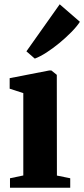

<svg xmlns="http://www.w3.org/2000/svg" viewBox="-20 -874 392 894"><path d="M26.5 0V-44L88.5 -57V-440.5L25 -461V-510L210 -546H219L244.5 -525.5L245 -56.5L307 -44V0ZM141.5 -601.5 103 -635 258 -854 352 -772.5Q337 -749.5 311.5 -723.8Q286 -698 256 -673.2Q226 -648.5 196.5 -629.5Q167 -610.5 143 -601.5Z"/></svg>

Font: Merriweather 72pt ExtraBold
Style: Regular
Weight: 800
Version: Version 2.100